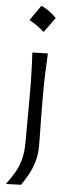

<svg xmlns="http://www.w3.org/2000/svg" viewBox="-64 -803 389 1037"><g transform="rotate(5 131.0 -284.5)"><path d="M116.9 -772.2Q155.1 -757.7 199.7 -713.7Q170.6 -671.8 141.1 -632.6Q122.8 -649.2 102.2 -663.7Q81.5 -678.2 59.5 -690Q74.5 -710.4 88.2 -730.6Q101.9 -750.7 116.9 -772.2ZM9.3 203.1Q35.2 169.4 54.7 136.2Q74.2 103 85 63Q95.7 22.9 95.7 -30.3L96.7 -280.8Q96.7 -348.6 95.2 -403.8Q93.8 -459 90.3 -516.6L174.3 -519Q170.9 -460.9 169.2 -405Q167.5 -349.1 167.5 -280.8Q167.5 -216.3 168.2 -170.2Q168.9 -124 169.7 -88.4Q170.4 -52.7 170.4 -19Q170.4 31.7 157.5 72.8Q144.5 113.8 126.2 145.5Q107.9 177.2 91.8 200.2Z"/></g></svg>

Font: Pinar-DS1-FD Regular
Style: Regular
Weight: 400
Designer: Amin Abedi
Version: Version 3.000